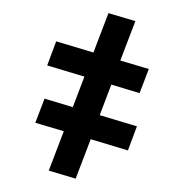

<svg xmlns="http://www.w3.org/2000/svg" viewBox="-74 -552 748 780"><g transform="rotate(-10 300.0 -162.5)"><path d="M176 157 74 106 162 -41 54 -95 108 -185 215 -131 283 -245 142 -316 195 -406 336 -335 424 -482 526 -431 438 -284 546 -230 492 -140 385 -194 317 -80 458 -9 405 81 264 10Z"/></g></svg>

Font: Iosevka Curly Extended
Style: Bold
Weight: 700
Width: 7
Monospace: yes
Designer: Belleve Invis
Foundry: Belleve Invis
Version: Version 11.1.0; ttfautohint (v1.8.3)